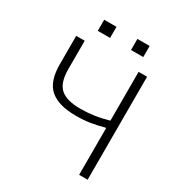

<svg xmlns="http://www.w3.org/2000/svg" viewBox="-202 -1013 1070 1148"><g transform="rotate(30 333.0 -439.0)"><path d="M573.7 -710.9V0H515.1V-324.2Q464.8 -310.1 419.4 -303Q374 -295.9 320.3 -295.9Q201.2 -295.9 142.8 -345.9Q84.5 -396 84.5 -514.2V-710.9H143.1V-514.2Q143.1 -421.4 185.5 -383.5Q228 -345.7 320.3 -345.7Q371.1 -345.7 418.2 -352.5Q465.3 -359.4 515.1 -374V-710.9ZM495.1 -801.3H410.6V-877.9H495.1ZM266.1 -801.3H181.2V-877.9H266.1Z"/></g></svg>

Font: Franko
Style: Light
Weight: 300
Designer: Google
Version: Version 1.200310; 2013